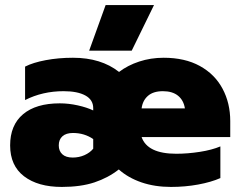

<svg xmlns="http://www.w3.org/2000/svg" viewBox="-20 -723 949 758"><path d="M397 -703H588L500 -523H332ZM20 -149Q20 -229 71 -272Q122 -315 216 -315Q251 -315 287 -307Q323 -299 348 -287V-296Q348 -329 317 -346Q286 -363 231 -363Q148 -363 79 -328V-460Q110 -476 160.5 -485.5Q211 -495 268 -495Q379 -495 450 -439Q484 -465 529.5 -480Q575 -495 626 -495Q710 -495 769 -462.5Q828 -430 858.5 -373Q889 -316 889 -245V-182H539Q562 -116 676 -116Q721 -116 769 -123.5Q817 -131 850 -145V-20Q814 -4 762.5 5.5Q711 15 655 15Q591 15 538.5 -3Q486 -21 449 -54Q407 -21 353 -3Q299 15 224 15Q130 15 75 -27Q20 -69 20 -149ZM710 -295Q705 -327 683 -345Q661 -363 623 -363Q585 -363 564 -344.5Q543 -326 539 -295ZM348 -136V-174Q313 -198 268 -198Q241 -198 226.5 -185Q212 -172 212 -149Q212 -127 226 -114Q240 -101 267 -101Q292 -101 313.5 -110.5Q335 -120 348 -136Z"/></svg>

Font: Readiness ExtraBold
Style: Regular
Weight: 800
Designer: Katatrad Team
Foundry: CadsonDemak
Version: Version 1.00;January 16, 2020;FontCreator 12.0.0.2550 64-bit